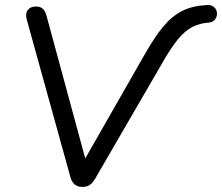

<svg xmlns="http://www.w3.org/2000/svg" viewBox="-20 -733 879 760"><path d="M305.7 6.9Q286.7 6.9 275.3 -3.1Q263.8 -13 258.5 -32.6L85.7 -656.4Q79.4 -679.3 90 -693.3Q100.7 -707.3 121.6 -707.3Q138.1 -707.3 148.5 -699.1Q158.9 -690.8 164.2 -670.4L328.2 -66.3H294.8L556.2 -523.6Q593.7 -589 627.6 -629.4Q661.4 -669.8 701.8 -690Q742.1 -710.1 798.5 -713Q814.1 -713.9 823.6 -707.6Q833 -701.3 836.7 -691.3Q840.3 -681.4 838.1 -670.9Q835.9 -660.5 828.1 -652.7Q820.3 -645 806.8 -643.6Q770.1 -641.2 741.4 -626.2Q712.8 -611.3 687.1 -580.8Q661.5 -550.2 631.9 -500.1L356.4 -25.3Q346.7 -8.7 335.2 -0.9Q323.7 6.9 305.7 6.9Z"/></svg>

Font: Nunito Variable Extra Light
Style: Italic
Weight: 200
Italic angle: -9°
Designer: Vernon Adams
Foundry: Vernon Adams
Version: Version 3.602